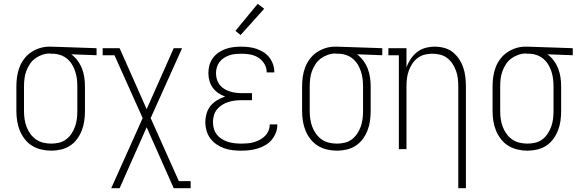

<svg xmlns="http://www.w3.org/2000/svg" viewBox="-20 -783 3040 1008"><path d="M249 8Q223 8 197 2Q171 -4 149 -17.5Q127 -31 110.5 -52Q94 -73 84 -97.5Q74 -122 70 -148Q66 -174 66 -200V-330Q66 -355 69.5 -380Q73 -405 82 -429Q91 -453 106.5 -473.5Q122 -494 142.5 -508Q163 -522 187.5 -530Q212 -538 237 -538Q240 -538 243.5 -538Q247 -538 250 -538L487 -530V-493L354 -498Q373 -484 387.5 -464.5Q402 -445 410.5 -423Q419 -401 422.5 -377.5Q426 -354 426 -330V-200Q426 -174 422.5 -148.5Q419 -123 409.5 -98.5Q400 -74 384.5 -53Q369 -32 347.5 -18Q326 -4 300.5 2Q275 8 249 8ZM249 -29Q270 -29 290.5 -34Q311 -39 327.5 -51.5Q344 -64 355.5 -81.5Q367 -99 374 -118.5Q381 -138 383.5 -158.5Q386 -179 386 -200V-330Q386 -350 383.5 -369.5Q381 -389 375 -407.5Q369 -426 359 -443Q349 -460 334 -473Q319 -486 300.5 -493Q282 -500 262 -501H250Q248 -501 245.5 -501.5Q243 -502 240 -502Q220 -502 200.5 -495Q181 -488 164.5 -476Q148 -464 136.5 -446.5Q125 -429 118 -410Q111 -391 108.5 -370.5Q106 -350 106 -330V-200Q106 -179 109 -158Q112 -137 119.5 -117Q127 -97 139.5 -80Q152 -63 169 -51Q186 -39 207 -34Q228 -29 249 -29Z M564 205 729 -163 581 -493H519V-530H608L750 -210L892 -530H936L771 -163L919 168H981V205H892L750 -115L608 205Z M1247 8Q1224 8 1201.5 5.5Q1179 3 1157.5 -4.5Q1136 -12 1117 -25Q1098 -38 1084.5 -56Q1071 -74 1064.5 -96.5Q1058 -119 1058 -141Q1058 -164 1064.5 -187Q1071 -210 1085.5 -227.5Q1100 -245 1120 -257Q1140 -269 1162 -276Q1143 -283 1126 -294.5Q1109 -306 1097 -322.5Q1085 -339 1079.5 -359Q1074 -379 1074 -399Q1074 -420 1079.5 -440.5Q1085 -461 1097.5 -478Q1110 -495 1127.5 -507Q1145 -519 1164.5 -526Q1184 -533 1205 -535.5Q1226 -538 1247 -538Q1267 -538 1287.5 -535.5Q1308 -533 1327 -526.5Q1346 -520 1363.5 -509Q1381 -498 1393.5 -482Q1406 -466 1413 -446.5Q1420 -427 1420 -407Q1420 -406 1420 -405Q1420 -404 1420 -403H1380Q1380 -403 1380 -404Q1380 -405 1380 -405Q1380 -428 1367.5 -448.5Q1355 -469 1335.5 -481Q1316 -493 1293 -497Q1270 -501 1247 -501Q1231 -501 1215.5 -499.5Q1200 -498 1185 -493Q1170 -488 1156 -479Q1142 -470 1132.5 -457.5Q1123 -445 1118.5 -429.5Q1114 -414 1114 -399Q1114 -382 1118.5 -366.5Q1123 -351 1133 -338Q1143 -325 1157 -316.5Q1171 -308 1186.5 -303Q1202 -298 1218 -296Q1234 -294 1250 -294H1303V-257H1250Q1232 -257 1214 -255Q1196 -253 1179 -247.5Q1162 -242 1146.5 -232.5Q1131 -223 1119.5 -209Q1108 -195 1103 -177.5Q1098 -160 1098 -142Q1098 -124 1103 -107Q1108 -90 1119 -76Q1130 -62 1145.5 -52.5Q1161 -43 1177.5 -38Q1194 -33 1212 -31Q1230 -29 1247 -29Q1264 -29 1280.5 -30.5Q1297 -32 1313 -36.5Q1329 -41 1344 -49Q1359 -57 1371 -69Q1383 -81 1389.5 -96.5Q1396 -112 1396 -129Q1396 -129 1396 -129.5Q1396 -130 1396 -130H1436Q1436 -130 1436 -129.5Q1436 -129 1436 -128Q1436 -106 1428 -85.5Q1420 -65 1406 -48.5Q1392 -32 1373 -21Q1354 -10 1333 -3.5Q1312 3 1290.5 5.5Q1269 8 1247 8ZM1243 -599 1216 -621 1333 -763 1367 -737Z M1749 8Q1723 8 1697 2Q1671 -4 1649 -17.5Q1627 -31 1610.5 -52Q1594 -73 1584 -97.5Q1574 -122 1570 -148Q1566 -174 1566 -200V-330Q1566 -355 1569.5 -380Q1573 -405 1582 -429Q1591 -453 1606.5 -473.5Q1622 -494 1642.5 -508Q1663 -522 1687.5 -530Q1712 -538 1737 -538Q1740 -538 1743.5 -538Q1747 -538 1750 -538L1987 -530V-493L1854 -498Q1873 -484 1887.5 -464.5Q1902 -445 1910.5 -423Q1919 -401 1922.5 -377.5Q1926 -354 1926 -330V-200Q1926 -174 1922.5 -148.5Q1919 -123 1909.5 -98.5Q1900 -74 1884.5 -53Q1869 -32 1847.5 -18Q1826 -4 1800.5 2Q1775 8 1749 8ZM1749 -29Q1770 -29 1790.5 -34Q1811 -39 1827.5 -51.5Q1844 -64 1855.5 -81.5Q1867 -99 1874 -118.5Q1881 -138 1883.5 -158.5Q1886 -179 1886 -200V-330Q1886 -350 1883.5 -369.5Q1881 -389 1875 -407.5Q1869 -426 1859 -443Q1849 -460 1834 -473Q1819 -486 1800.5 -493Q1782 -500 1762 -501H1750Q1748 -501 1745.5 -501.5Q1743 -502 1740 -502Q1720 -502 1700.5 -495Q1681 -488 1664.5 -476Q1648 -464 1636.5 -446.5Q1625 -429 1618 -410Q1611 -391 1608.5 -370.5Q1606 -350 1606 -330V-200Q1606 -179 1609 -158Q1612 -137 1619.5 -117Q1627 -97 1639.5 -80Q1652 -63 1669 -51Q1686 -39 1707 -34Q1728 -29 1749 -29Z M2386 205V-330Q2386 -351 2383.5 -371.5Q2381 -392 2374 -411.5Q2367 -431 2355.5 -448.5Q2344 -466 2327.5 -478.5Q2311 -491 2291 -496Q2271 -501 2250 -501Q2229 -501 2209 -496Q2189 -491 2172.5 -478.5Q2156 -466 2144.5 -448.5Q2133 -431 2126 -411.5Q2119 -392 2116.5 -371.5Q2114 -351 2114 -330V0H2074V-493H2019V-530H2114V-429Q2122 -452 2136 -473Q2150 -494 2169.5 -509.5Q2189 -525 2213.5 -531.5Q2238 -538 2263 -538Q2288 -538 2312.5 -531.5Q2337 -525 2356.5 -509.5Q2376 -494 2390 -473Q2404 -452 2412 -428.5Q2420 -405 2423 -380Q2426 -355 2426 -330V205Z M2749 8Q2723 8 2697 2Q2671 -4 2649 -17.5Q2627 -31 2610.5 -52Q2594 -73 2584 -97.5Q2574 -122 2570 -148Q2566 -174 2566 -200V-330Q2566 -355 2569.5 -380Q2573 -405 2582 -429Q2591 -453 2606.5 -473.5Q2622 -494 2642.5 -508Q2663 -522 2687.5 -530Q2712 -538 2737 -538Q2740 -538 2743.5 -538Q2747 -538 2750 -538L2987 -530V-493L2854 -498Q2873 -484 2887.5 -464.5Q2902 -445 2910.5 -423Q2919 -401 2922.5 -377.5Q2926 -354 2926 -330V-200Q2926 -174 2922.5 -148.5Q2919 -123 2909.5 -98.5Q2900 -74 2884.5 -53Q2869 -32 2847.5 -18Q2826 -4 2800.5 2Q2775 8 2749 8ZM2749 -29Q2770 -29 2790.5 -34Q2811 -39 2827.5 -51.5Q2844 -64 2855.5 -81.5Q2867 -99 2874 -118.5Q2881 -138 2883.5 -158.5Q2886 -179 2886 -200V-330Q2886 -350 2883.5 -369.5Q2881 -389 2875 -407.5Q2869 -426 2859 -443Q2849 -460 2834 -473Q2819 -486 2800.5 -493Q2782 -500 2762 -501H2750Q2748 -501 2745.5 -501.5Q2743 -502 2740 -502Q2720 -502 2700.5 -495Q2681 -488 2664.5 -476Q2648 -464 2636.5 -446.5Q2625 -429 2618 -410Q2611 -391 2608.5 -370.5Q2606 -350 2606 -330V-200Q2606 -179 2609 -158Q2612 -137 2619.5 -117Q2627 -97 2639.5 -80Q2652 -63 2669 -51Q2686 -39 2707 -34Q2728 -29 2749 -29Z"/></svg>

Font: Iosevka Slab Extralight
Style: Regular
Weight: 200
Monospace: yes
Designer: Belleve Invis
Foundry: Belleve Invis
Version: Version 11.1.1; ttfautohint (v1.8.3)